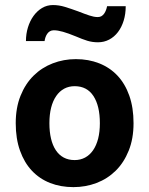

<svg xmlns="http://www.w3.org/2000/svg" viewBox="-20 -748 606 780"><path d="M180.7 -247.6Q180.7 -212.4 187.3 -184.8Q193.8 -157.2 206.8 -137.7Q219.7 -118.2 239 -107.9Q258.3 -97.7 283.2 -97.7Q306.6 -97.7 325.7 -107.9Q344.7 -118.2 358.2 -137.7Q371.6 -157.2 378.7 -184.8Q385.7 -212.4 385.7 -247.6Q385.7 -317.9 359.6 -357.9Q333.5 -397.9 283.2 -397.9Q259.8 -397.9 240.7 -387.7Q221.7 -377.4 208.3 -357.9Q194.8 -338.4 187.7 -310.5Q180.7 -282.7 180.7 -247.6ZM43.9 -247.6Q43.9 -310.5 63.5 -359.1Q83 -407.7 116.5 -440.7Q149.9 -473.6 194.3 -490.7Q238.8 -507.8 288.1 -507.8Q339.8 -507.8 383.1 -490.7Q426.3 -473.6 457.3 -440.7Q488.3 -407.7 505.4 -359.1Q522.5 -310.5 522.5 -247.6Q522.5 -184.6 502.9 -136Q483.4 -87.4 450 -54.4Q416.5 -21.5 372.1 -4.6Q327.6 12.2 278.3 12.2Q226.6 12.2 183.6 -4.6Q140.6 -21.5 109.6 -54.4Q78.6 -87.4 61.3 -136Q43.9 -184.6 43.9 -247.6ZM85.4 -581.1Q85.4 -610.4 93.5 -636.7Q101.6 -663.1 116.2 -683.3Q130.9 -703.6 150.9 -715.6Q170.9 -727.5 195.3 -727.5Q219.2 -727.5 243.9 -720Q268.6 -712.4 297.9 -701.7Q312 -696.3 323 -692.1Q334 -688 343 -685.1Q352.1 -682.1 360.4 -680.4Q368.7 -678.7 377.4 -678.7Q386.2 -678.7 392.6 -682.6Q398.9 -686.5 403.3 -692.9Q407.7 -699.2 410.6 -707Q413.6 -714.8 415 -722.7H490.7Q490.7 -690.9 482.4 -664.1Q474.1 -637.2 459.2 -617.7Q444.3 -598.1 423.6 -587.2Q402.8 -576.2 377.9 -576.2Q355 -576.2 334.5 -582.5Q314 -588.9 288.1 -600.1Q257.3 -612.8 235.8 -618.9Q214.4 -625 198.7 -625Q189.5 -625 182.9 -621.1Q176.3 -617.2 171.9 -610.8Q167.5 -604.5 164.8 -596.7Q162.1 -588.9 161.1 -581.1Z"/></svg>

Font: Andika New Basic
Style: Bold
Weight: 700
Designer: Victor Gaultney, Annie Olsen, Pablo Ugerman
Foundry: SIL International
Version: Version 5.500; ttfautohint (v1.8.3)